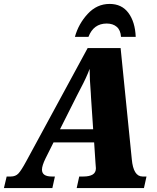

<svg xmlns="http://www.w3.org/2000/svg" viewBox="-60 -959 799 979"><path d="M687 -59 674 0H331L344 -59H365Q396 -59 412.5 -69Q429 -79 429 -101Q429 -109 427 -127L420 -233H213L172 -151Q154 -114 154 -94Q154 -59 204 -59H220L207 0H-40L-26 -59H-5Q19 -59 33.5 -74Q48 -89 74 -137L387 -714H555L612 -147Q620 -59 667 -59ZM415 -300 404 -464 403 -484Q397 -556 397 -608Q382 -566 350 -506L333 -473L246 -300ZM499 -939Q561 -939 595 -893Q629 -847 632 -771H557Q555 -805 535.5 -822Q516 -839 484 -839Q417 -839 391 -771H322Q340 -837 387 -888Q434 -939 499 -939Z"/></svg>

Font: Noto Serif NarrowBlack
Style: Italic
Weight: 900
Width: 4
Italic angle: -12°
Designer: Monotype Design Team
Foundry: Monotype Imaging Inc.
Version: Version 1.001